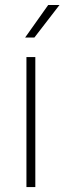

<svg xmlns="http://www.w3.org/2000/svg" viewBox="-20 -760 262 780"><path d="M175.8 -739.7H221.7L119.6 -607.4H82ZM123.5 0H87.4V-528.3H123.5Z"/></svg>

Font: Robert Sans ExtraLight
Style: Regular
Weight: 250
Designer: Christian Robertson (extended by Adam Twardoch)
Foundry: Google
Version: Version 12.135;April 2, 2019;FontCreator 11.5.0.2425 64-bit;